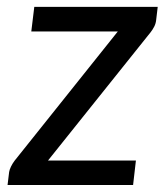

<svg xmlns="http://www.w3.org/2000/svg" viewBox="-20 -526 469 546"><path d="M424 -468.5Q423 -459 418.5 -450.2Q414 -441.5 408.5 -434.5L116.5 -69.5H366.5L358.5 0H1.5L6 -37Q7 -43.5 11.2 -52.2Q15.5 -61 21.5 -69L315 -436.5H69L77.5 -506.5H428.5Z"/></svg>

Font: Lato TR
Style: Italic
Weight: 400
Italic angle: -12°
Designer: Lukasz Dziedzic
Foundry: tyPoland Lukasz Dziedzic
Version: Version 1.104 2013